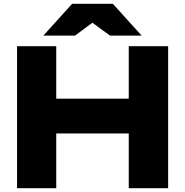

<svg xmlns="http://www.w3.org/2000/svg" viewBox="-20 -994 978 1014"><path d="M70 0H277V-289H660V0H868V-750H660V-473H277V-750H70ZM209 -806H376L468 -874L561 -806H728L576 -974H361Z"/></svg>

Font: Bounded
Style: Bold
Weight: 700
Designer: Vlad Churkin
Version: Version 3.0